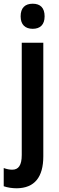

<svg xmlns="http://www.w3.org/2000/svg" viewBox="-52 -773 319 1033"><path d="M59 -685C59 -640 84 -618 124 -618C164 -618 188 -640 188 -685C188 -731 165 -753 124 -753C83 -753 59 -731 59 -685ZM38 240C134 239 181 180 181 68V-543H65V61C65 117 47 140 14 140C-1 140 -16 137 -32 131V229C-12 236 13 240 38 240Z"/></svg>

Font: Noto Sans Lao Condensed SemiBold
Style: Regular
Weight: 600
Width: 3
Designer: Monotype Design Team
Foundry: Monotype Imaging Inc.
Version: Version 2.003